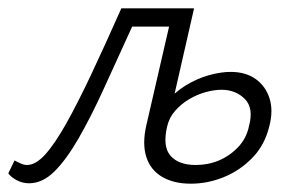

<svg xmlns="http://www.w3.org/2000/svg" viewBox="-38 -433 710 462"><path d="M32 8Q16 8 2 0.5Q-12 -7 -18 -16L-3 -47Q4 -43 12 -39.5Q20 -36 27 -36Q48 -36 71 -61.5Q94 -87 121.5 -136Q149 -185 182 -255Q215 -325 254 -413H401L392 -369H280Q243 -288 211.5 -219Q180 -150 150.5 -99Q121 -48 92.5 -20Q64 8 32 8ZM421 9Q380 9 352 -7.5Q324 -24 314 -55.5Q304 -87 314 -131L379 -413H429L364 -128Q353 -80 372.5 -58Q392 -36 433 -36Q463 -36 489 -47Q515 -58 535 -79Q555 -100 561 -129Q573 -173 551 -195Q529 -217 495 -217Q478 -217 457.5 -211.5Q437 -206 417.5 -194.5Q398 -183 383.5 -166.5Q369 -150 364 -128H330Q340 -160 361 -185.5Q382 -211 409 -227.5Q436 -244 464.5 -252Q493 -260 517 -260Q553 -260 577 -243Q601 -226 610.5 -196.5Q620 -167 610 -129Q599 -84 569.5 -53.5Q540 -23 501 -7Q462 9 421 9Z"/></svg>

Font: Ysabeau Office Light
Style: Italic
Weight: 300
Italic angle: -12°
Designer: Christian Thalmann (Catharsis Fonts)
Version: Version 2.001;gftools[0.9.30]; featfreeze: tnum,lnum,ss02